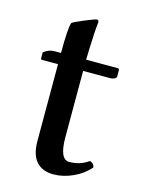

<svg xmlns="http://www.w3.org/2000/svg" viewBox="-96 -642 525 710"><g transform="rotate(15 166.5 -287.5)"><path d="M64 -431.2H89.8Q89.8 -523.9 97.2 -546.9Q100.1 -551.8 140.1 -568.4Q180.2 -585 186 -585Q193.8 -585 193.8 -576.2Q189 -538.1 187 -467.8L186 -431.2H305.2Q313 -431.2 313 -424.8V-400.9Q313 -395 305.4 -391.6Q297.9 -388.2 289.1 -388.2H186V-133.8Q186 -49.8 223.1 -49.8Q265.1 -49.8 296.9 -73.2Q313.5 -67.4 314.9 -53.2Q290.5 -24.4 252.9 -7.3Q215.3 9.8 178.2 9.8Q135.7 9.8 112.8 -16.1Q89.8 -42 89.8 -94.2V-388.2H28.8Q23.9 -388.2 23.9 -394V-416Q43.5 -431.2 64 -431.2Z"/></g></svg>

Font: Common Serif Medium
Style: Regular
Weight: 500
Designer: Philipp H. Poll, Khaled Hosny
Foundry: Stefan Peev, Context Ltd.
Version: Version 1.026